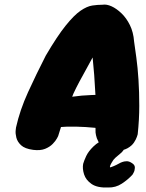

<svg xmlns="http://www.w3.org/2000/svg" viewBox="-20 -664 648 852"><path d="M494 5Q462 5 443.5 -7Q425 -19 416.5 -35.5Q408 -52 406 -64Q404 -76 404 -76Q403 -133 404 -173Q405 -213 404 -235Q401 -291 398 -331.5Q395 -372 391 -409Q380 -388 364 -359.5Q348 -331 332.5 -302Q317 -273 306 -249Q291 -211 282.5 -189.5Q274 -168 268 -152Q262 -136 255.5 -116Q249 -96 238 -60Q238 -60 232.5 -49.5Q227 -39 214 -25.5Q201 -12 180 -3.5Q159 5 127 1Q90 -4 73.5 -19.5Q57 -35 52.5 -53.5Q48 -72 49.5 -85Q51 -98 51 -98Q68 -175 104.5 -255Q141 -335 183 -417Q234 -504 271.5 -550.5Q309 -597 337.5 -616.5Q366 -636 389.5 -639.5Q413 -643 435 -643Q453 -646 475 -636Q497 -626 519 -605Q541 -584 556.5 -552.5Q572 -521 575 -480Q579 -452 585 -408.5Q591 -365 594.5 -310.5Q598 -256 598 -194.5Q598 -133 591 -68Q591 -68 587.5 -57Q584 -46 574.5 -31.5Q565 -17 545.5 -6Q526 5 494 5ZM163 -87 204 -217Q253 -228 298 -234.5Q343 -241 389.5 -242.5Q436 -244 488 -239L474 -87Q440 -93 400 -97Q360 -101 318 -102Q276 -103 236 -99.5Q196 -96 163 -87ZM460 168Q412 170 386.5 152.5Q361 135 353 109.5Q345 84 349 63Q353 49 362.5 28.5Q372 8 394.5 -14Q417 -36 459 -54Q459 -54 470.5 -57.5Q482 -61 497.5 -60.5Q513 -60 526 -48Q537 -38 537.5 -27Q538 -16 533.5 -7Q529 2 524 7.5Q519 13 519 13Q500 29 491.5 36.5Q483 44 476 57Q475 58 472 64Q469 70 468 75Q467 80 472 78Q486 73 496 68Q506 63 515 58Q515 58 522.5 55Q530 52 541.5 51.5Q553 51 566 60Q579 68 578.5 80.5Q578 93 573 102Q568 111 568 111Q548 133 520.5 151Q493 169 460 168Z"/></svg>

Font: Sour Gummy Black
Style: Italic
Weight: 900
Italic angle: -11.3°
Designer: Stefie Justprince
Foundry: Eifetstype
Version: Version 1.000